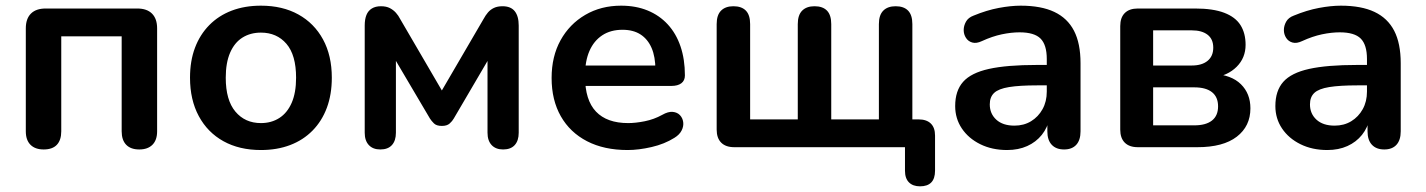

<svg xmlns="http://www.w3.org/2000/svg" viewBox="-20 -519 5028 677"><path d="M134 8Q104 8 87.5 -8.5Q71 -25 71 -56V-419Q71 -453 89 -471Q107 -489 141 -489H464Q498 -489 516 -471Q534 -453 534 -419V-56Q534 -25 517.5 -8.5Q501 8 471 8Q441 8 425 -8.5Q409 -25 409 -56V-391H196V-56Q196 -25 180.5 -8.5Q165 8 134 8Z M900 10Q824 10 768 -21Q712 -52 681 -109.5Q650 -167 650 -245Q650 -304 667.5 -350.5Q685 -397 718 -430.5Q751 -464 797 -481.5Q843 -499 900 -499Q976 -499 1032 -468Q1088 -437 1119 -380Q1150 -323 1150 -245Q1150 -186 1132.5 -139Q1115 -92 1082 -58.5Q1049 -25 1003 -7.5Q957 10 900 10ZM900 -85Q937 -85 965 -103Q993 -121 1008.5 -156.5Q1024 -192 1024 -245Q1024 -325 990 -364.5Q956 -404 900 -404Q863 -404 835 -386.5Q807 -369 791.5 -333.5Q776 -298 776 -245Q776 -166 810 -125.5Q844 -85 900 -85Z M1321 8Q1295 8 1280.5 -7.5Q1266 -23 1266 -51V-429Q1266 -451 1272 -466Q1278 -481 1291 -489Q1304 -497 1323 -497Q1342 -497 1354.5 -490.5Q1367 -484 1376 -474Q1385 -464 1391 -452L1538 -200L1685 -452Q1692 -465 1700.5 -475Q1709 -485 1721.5 -491Q1734 -497 1752 -497Q1781 -497 1795 -479.5Q1809 -462 1809 -429V-51Q1809 -23 1795 -7.5Q1781 8 1754 8Q1728 8 1713.5 -7.5Q1699 -23 1699 -51V-345H1723L1580 -101Q1575 -92 1565.5 -83.5Q1556 -75 1538 -75Q1519 -75 1510 -84Q1501 -93 1496 -101L1352 -345H1376V-51Q1376 -23 1362 -7.5Q1348 8 1321 8Z M2193 10Q2110 10 2050 -21Q1990 -52 1957.5 -109Q1925 -166 1925 -244Q1925 -320 1956.5 -377Q1988 -434 2043.5 -466.5Q2099 -499 2170 -499Q2222 -499 2263.5 -482Q2305 -465 2334.5 -433Q2364 -401 2379.5 -355.5Q2395 -310 2395 -253Q2395 -235 2382.5 -225.5Q2370 -216 2347 -216H2026V-288H2307L2291 -273Q2291 -319 2277.5 -350Q2264 -381 2238.5 -397.5Q2213 -414 2175 -414Q2133 -414 2103.5 -394.5Q2074 -375 2058.5 -339.5Q2043 -304 2043 -255V-248Q2043 -166 2081.5 -125.5Q2120 -85 2195 -85Q2221 -85 2253.5 -91.5Q2286 -98 2315 -114Q2336 -126 2352 -124.5Q2368 -123 2377.5 -113Q2387 -103 2389 -88.5Q2391 -74 2383.5 -59Q2376 -44 2358 -33Q2323 -11 2277.5 -0.5Q2232 10 2193 10Z M3224 138Q3199 138 3185 124Q3171 110 3171 83V0H2569Q2539 0 2523 -16Q2507 -32 2507 -62V-434Q2507 -466 2522.5 -481.5Q2538 -497 2566 -497Q2595 -497 2610 -481.5Q2625 -466 2625 -434V-98H2793V-434Q2793 -466 2808.5 -481.5Q2824 -497 2852 -497Q2881 -497 2896 -481.5Q2911 -466 2911 -434V-98H3079V-434Q3079 -466 3094.5 -481.5Q3110 -497 3138 -497Q3167 -497 3182 -481.5Q3197 -466 3197 -434V-40L3139 -98H3219Q3247 -98 3262 -83.5Q3277 -69 3277 -41V83Q3277 138 3224 138Z M3531 10Q3478 10 3436.5 -10.5Q3395 -31 3371.5 -66Q3348 -101 3348 -145Q3348 -199 3376 -230.5Q3404 -262 3467 -276Q3530 -290 3636 -290H3686V-218H3637Q3575 -218 3538 -212Q3501 -206 3485.5 -191.5Q3470 -177 3470 -151Q3470 -118 3493 -97Q3516 -76 3557 -76Q3590 -76 3615.5 -91.5Q3641 -107 3656 -134Q3671 -161 3671 -196V-311Q3671 -361 3649 -383Q3627 -405 3575 -405Q3546 -405 3512.5 -398Q3479 -391 3442 -374Q3423 -365 3408.5 -369Q3394 -373 3386 -385.5Q3378 -398 3378 -413Q3378 -428 3386 -442.5Q3394 -457 3413 -464Q3459 -483 3501.5 -491Q3544 -499 3579 -499Q3651 -499 3697.5 -477Q3744 -455 3767 -410.5Q3790 -366 3790 -296V-56Q3790 -25 3775 -8.5Q3760 8 3732 8Q3704 8 3688.5 -8.5Q3673 -25 3673 -56V-104H3681Q3674 -69 3653.5 -43.5Q3633 -18 3602 -4Q3571 10 3531 10Z M3992 0Q3962 0 3946 -16Q3930 -32 3930 -62V-427Q3930 -457 3946 -473Q3962 -489 3992 -489H4194Q4257 -489 4296.5 -474Q4336 -459 4354 -430.5Q4372 -402 4372 -361Q4372 -315 4340.5 -283.5Q4309 -252 4257 -245V-259Q4322 -255 4355.5 -222Q4389 -189 4389 -137Q4389 -74 4341 -37Q4293 0 4202 0ZM4046 -77H4191Q4232 -77 4253.5 -94Q4275 -111 4275 -144Q4275 -177 4253.5 -194Q4232 -211 4191 -211H4046ZM4046 -288H4182Q4218 -288 4238 -304.5Q4258 -321 4258 -351Q4258 -381 4238 -396.5Q4218 -412 4182 -412H4046Z M4660 10Q4607 10 4565.5 -10.5Q4524 -31 4500.5 -66Q4477 -101 4477 -145Q4477 -199 4505 -230.5Q4533 -262 4596 -276Q4659 -290 4765 -290H4815V-218H4766Q4704 -218 4667 -212Q4630 -206 4614.5 -191.5Q4599 -177 4599 -151Q4599 -118 4622 -97Q4645 -76 4686 -76Q4719 -76 4744.5 -91.5Q4770 -107 4785 -134Q4800 -161 4800 -196V-311Q4800 -361 4778 -383Q4756 -405 4704 -405Q4675 -405 4641.5 -398Q4608 -391 4571 -374Q4552 -365 4537.5 -369Q4523 -373 4515 -385.5Q4507 -398 4507 -413Q4507 -428 4515 -442.5Q4523 -457 4542 -464Q4588 -483 4630.5 -491Q4673 -499 4708 -499Q4780 -499 4826.5 -477Q4873 -455 4896 -410.5Q4919 -366 4919 -296V-56Q4919 -25 4904 -8.5Q4889 8 4861 8Q4833 8 4817.5 -8.5Q4802 -25 4802 -56V-104H4810Q4803 -69 4782.5 -43.5Q4762 -18 4731 -4Q4700 10 4660 10Z"/></svg>

Font: Nunito ExtraLight
Style: Regular
Weight: 200
Designer: Vernon Adams
Foundry: Vernon Adams
Version: Version 3.602